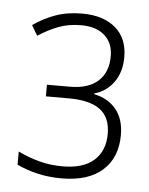

<svg xmlns="http://www.w3.org/2000/svg" viewBox="-40 -886 394 509"><g transform="rotate(5 157.0 -631.0)"><path d="M159 -851Q215 -851 247.5 -823.5Q280 -796 280 -746Q280 -705 260 -678Q240 -651 209 -643V-641Q247 -633 268 -607Q289 -581 289 -539Q289 -479 251 -445Q213 -411 142 -411Q108 -411 78 -418Q48 -425 23 -437V-472Q52 -458 81 -450.5Q110 -443 142 -443Q197 -443 225.5 -468.5Q254 -494 254 -539Q254 -583 226.5 -603.5Q199 -624 143 -624H82V-655H143Q192 -655 218 -678.5Q244 -702 244 -745Q244 -780 221.5 -800Q199 -820 159 -820Q125 -820 98 -809.5Q71 -799 45 -782L29 -809Q56 -828 87.5 -839.5Q119 -851 159 -851Z"/></g></svg>

Font: Noto Sans Disp ExtLt
Style: Regular
Weight: 200
Designer: Monotype Design Team
Foundry: Monotype Imaging Inc.
Version: Version 2.000;GOOG;noto-source:20170915:90ef993387c0